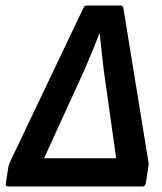

<svg xmlns="http://www.w3.org/2000/svg" viewBox="-37 -675 586 695"><path d="M-6.7 0Q-18.5 0 -16.1 -11.1L-6.2 -73.6Q-5.2 -77.9 -3.7 -81.3Q-2.2 -84.6 -0.9 -88.6L264.3 -644.9Q268 -655 277.1 -655H399.1Q404.1 -655 406.4 -652.8Q408.8 -650.6 409.8 -644.9L499.8 -91.6Q500.8 -87.3 501 -82.7Q501.2 -78.2 500.2 -72.8L490.9 -11.8Q488.5 0 478.4 0ZM122.4 -102.1H383.5L338.6 -420.6Q334.9 -454 331 -487.1Q327.1 -520.3 324.1 -553.1H322.4Q309.8 -519.9 296 -487Q282.1 -454 268.1 -420.5Z"/></svg>

Font: Sofia Sans Semi Condensed
Style: Italic
Weight: 400
Italic angle: -9°
Designer: Botio Nikoltchev, Ani Petrova
Foundry: lettersoup
Version: Version 4.101